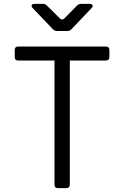

<svg xmlns="http://www.w3.org/2000/svg" viewBox="-20 -970 640 990"><path d="M278 0Q261 0 261 -18V-658H74Q56 -658 56 -676V-712Q56 -730 74 -730H526Q544 -730 544 -712V-676Q544 -658 526 -658H340V-18Q340 0 322 0ZM275 -810Q262 -810 253 -819L149 -928Q141 -936 143.5 -943Q146 -950 158 -950H201Q214 -950 222 -941L288 -876Q300 -863 313 -876L377 -941Q386 -950 399 -950H442Q454 -950 457 -943Q460 -936 452 -928L348 -819Q339 -810 326 -810Z"/></svg>

Font: Pitagon Sans Mono Light
Style: Regular
Weight: 300
Monospace: yes
Designer: Travis Tran
Foundry: Pitagon
Version: Version 1.001; ttfautohint (v1.8.4.7-5d5b);gftools[0.9.26]